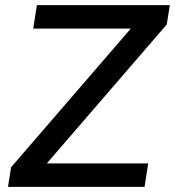

<svg xmlns="http://www.w3.org/2000/svg" viewBox="-20 -725 679 745"><path d="M11 0 23 -76 522 -654 526 -614H109L123 -705H639L627 -630L128 -52L123 -91H555L541 0Z"/></svg>

Font: Nunito Sans 10pt SemiBold
Style: Italic
Weight: 600
Italic angle: -9°
Designer: Vernon Adams
Foundry: Vernon Adams
Version: Version 3.101;gftools[0.9.27]